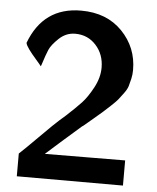

<svg xmlns="http://www.w3.org/2000/svg" viewBox="-51 -747 645 791"><g transform="rotate(5 271.0 -351.5)"><path d="M40 -551Q97 -703 253 -703Q359 -703 423 -637Q487 -571 487 -478Q487 -459 483 -441.5Q479 -424 475 -410.5Q471 -397 458 -379.5Q445 -362 437.5 -352.5Q430 -343 409 -323.5Q388 -304 378.5 -295.5Q369 -287 340.5 -263Q312 -239 300 -229V-230Q215 -156 155 -102Q211 -102 321.5 -103Q432 -104 487 -104V0H48V-94Q80 -124 115 -159.5Q150 -195 175.5 -219.5Q201 -244 229 -268Q266 -302 289 -326.5Q312 -351 334.5 -393Q357 -435 357 -476Q357 -531 323 -568.5Q289 -606 237 -606Q199 -606 170 -578.5Q141 -551 132 -530Q123 -509 110 -468Q108 -463 107 -460Q102 -467 84 -487.5Q66 -508 54 -524.5Q42 -541 40 -551Z"/></g></svg>

Font: Coval
Style: Bold
Weight: 700
Foundry: Context Ltd
Version: Version 001.000